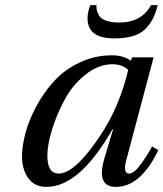

<svg xmlns="http://www.w3.org/2000/svg" viewBox="-20 -718 638 750"><path d="M322 -646Q322 -673 333 -698H357Q356 -688 358 -678.5Q360 -669 367 -657Q374 -645 394 -637.5Q414 -630 445 -630Q533 -630 570 -698H596Q582 -637 545.5 -602.5Q509 -568 427 -568Q322 -568 322 -646ZM66 -107Q66 -148 79.5 -198.5Q93 -249 122 -303Q151 -357 191 -401Q231 -445 290.5 -473.5Q350 -502 418 -502Q461 -502 491 -481L496 -494H580L474 -95Q459 -40 484 -40Q503 -40 529 -75Q555 -110 574 -146L598 -132Q570 -69 527.5 -28.5Q485 12 432 12Q355 12 388 -100L422 -214H420Q291 12 162 12Q114 12 90 -22.5Q66 -57 66 -107ZM165 -110Q165 -40 209 -40Q274 -40 374 -192Q446 -300 481 -445Q457 -467 420 -467Q365 -467 314.5 -427Q264 -387 233 -329.5Q202 -272 183.5 -212.5Q165 -153 165 -110Z"/></svg>

Font: Lingua Franca
Style: Italic
Weight: 400
Italic angle: -13°
Version: Version 1.19